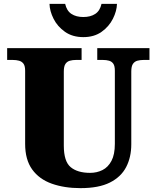

<svg xmlns="http://www.w3.org/2000/svg" viewBox="-20 -963 809 993"><path d="M396 10Q313 10 248 -13Q183 -36 146.5 -86.5Q110 -137 110 -219V-597Q110 -622 101.5 -633.5Q93 -645 78.5 -649Q64 -653 46 -653H17V-714H402V-653H373Q356 -653 341.5 -649Q327 -645 318.5 -632.5Q310 -620 310 -593V-210Q310 -128 345.5 -98.5Q381 -69 446 -69Q481 -69 510 -83.5Q539 -98 556.5 -131Q574 -164 574 -219V-597Q574 -622 566 -633.5Q558 -645 544 -649Q530 -653 512 -653H483V-714H753V-653H723Q705 -653 690.5 -649Q676 -645 667.5 -632.5Q659 -620 659 -593V-217Q659 -150 632.5 -99Q606 -48 548.5 -19Q491 10 396 10ZM411 -771Q355 -771 316 -798.5Q277 -826 257 -866Q237 -906 236 -943H317Q325 -907 349.5 -891Q374 -875 411 -875Q448 -875 472.5 -891Q497 -907 505 -943H585Q584 -906 564 -866Q544 -826 505.5 -798.5Q467 -771 411 -771Z"/></svg>

Font: Noto Serif Bengali Black
Style: Regular
Weight: 900
Version: Version 2.003